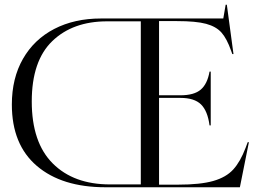

<svg xmlns="http://www.w3.org/2000/svg" viewBox="-20 -790 1080 810"><path d="M30 -349Q30 -460 77 -542Q124 -624 209 -668Q294 -712 406 -712H922L932 -770H937L965 -562H960L955 -576Q937 -627 914.5 -652.5Q892 -678 849.5 -689.5Q807 -701 727 -701H651V-388H741Q799 -388 827 -412Q855 -436 864 -488H869V-261H864Q856 -322 828 -349.5Q800 -377 741 -377H651V-11H731Q825 -11 879.5 -26.5Q934 -42 964 -75Q994 -108 1016 -166L1025 -190H1030L992 0H425Q241 0 135.5 -90Q30 -180 30 -349ZM444 -12H574V-700H432Q287 -700 200.5 -616.5Q114 -533 114 -362Q114 -189 202.5 -100.5Q291 -12 444 -12Z"/></svg>

Font: Nyght Serif Light
Style: Regular
Weight: 300
Designer: Maksym Kobuzan
Version: Version 0.410